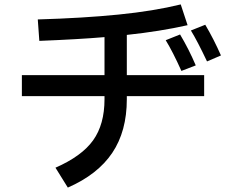

<svg xmlns="http://www.w3.org/2000/svg" viewBox="-20 -803 1040 869"><path d="M554 -463H904V-368H554V-354Q554 -209 488 -111Q422 -13 287 46L231 -44Q350 -96 401.5 -168Q453 -240 453 -354V-368H79V-463H453V-635Q336 -625 158 -618L151 -715Q356 -721 516 -737Q676 -753 798 -783L829 -689Q705 -661 554 -645ZM909 -691Q948 -625 980 -552L917 -525Q873 -618 844 -665ZM801 -482Q762 -569 730 -621L795 -647Q835 -580 866 -507Z"/></svg>

Font: IBM Plex Sans JP Medm
Style: Regular
Weight: 500
Designer: Mike Abbink; Paul van der Laan; Pieter van Rosmalen; Wujin Sim; Yejin Wi; Jinhee Kim; Boomi Park; Yona Kim; Kichan Ma
Foundry: Sandoll Inc.
Version: Version 1.002